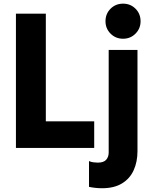

<svg xmlns="http://www.w3.org/2000/svg" viewBox="-20 -793 809 1029"><path d="M65.4 0V-719.7H225.6V-142.6H484.9V0ZM527.3 215.8Q491.7 215.8 457 208.5V70.3Q467.8 75.2 481 76.9Q494.1 78.6 503.9 78.6Q535.2 78.6 548.8 63.5Q562.5 48.3 562.5 24.4V-525.4H716.8V17.1Q716.8 74.2 696.5 119.1Q676.3 164.1 634 189.9Q591.8 215.8 527.3 215.8ZM639.6 -585.4Q599.6 -585.4 572.5 -612.8Q545.4 -640.1 545.4 -679.2Q545.4 -719.2 572.5 -746.3Q599.6 -773.4 639.6 -773.4Q679.2 -773.4 706.3 -746.3Q733.4 -719.2 733.4 -679.2Q733.4 -640.1 706.3 -612.8Q679.2 -585.4 639.6 -585.4Z"/></svg>

Font: Reddit Sans ExtraBold
Style: Regular
Weight: 800
Designer: Stephen Hutchings
Foundry: Reddit
Version: Version 1.014; ttfautohint (v1.8.4.7-5d5b)